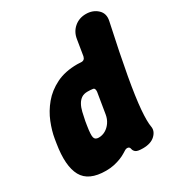

<svg xmlns="http://www.w3.org/2000/svg" viewBox="-176 -840 912 979"><g transform="rotate(-30 280.5 -350.0)"><path d="M164 22Q62 22 28 -40Q-6 -102 14 -225L18 -250Q25 -293 44 -340.5Q63 -388 97 -429Q131 -470 183 -496Q235 -522 307 -522Q313 -522 319 -521.5Q325 -521 328 -521Q350 -519 355 -541L370 -633Q376 -673 404.5 -697.5Q433 -722 473 -722Q514 -722 541 -697Q568 -672 559 -631Q521 -456 500.5 -341Q480 -226 474.5 -158Q469 -90 475 -58Q480 -30 455.5 -6.5Q431 17 384 17Q352 17 342 9Q332 1 330 -10Q328 -22 319 -24Q310 -26 301 -21Q294 -17 282 -9.5Q270 -2 252.5 5Q235 12 213 17Q191 22 164 22ZM216 -143Q237 -143 255.5 -153.5Q274 -164 287.5 -183.5Q301 -203 305 -228L325 -350Q327 -372 313 -373Q307 -374 299.5 -374.5Q292 -375 283 -375Q261 -375 247 -365.5Q233 -356 223.5 -339Q214 -322 208.5 -299Q203 -276 198 -250L194 -225Q186 -175 190.5 -159Q195 -143 216 -143Z"/></g></svg>

Font: Winky Sans ExtraBold
Style: Italic
Weight: 800
Italic angle: -8.97852°
Designer: Simon Atzbach
Foundry: typofactur
Version: Version 1.205